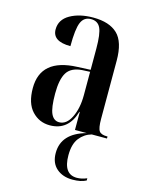

<svg xmlns="http://www.w3.org/2000/svg" viewBox="-118 -620 709 927"><g transform="rotate(15 237.0 -156.0)"><path d="M162 10Q255 10 284 -90H286V0H446V-10H443Q414 -10 404 -24Q394 -38 394 -85V-375Q394 -469 353 -508Q312 -547 232 -547Q163 -547 116.5 -520.5Q70 -494 70 -445Q70 -385 160 -385Q160 -471 174 -504Q188 -537 223 -537Q257 -537 270.5 -508.5Q284 -480 284 -406V-300L218 -297Q37 -290 37 -143Q37 -67 73 -28.5Q109 10 162 10ZM202 -16Q175 -16 161.5 -45Q148 -74 148 -145Q148 -216 169 -250Q190 -284 244 -288L284 -290V-173Q284 -108 261.5 -62Q239 -16 202 -16ZM336 235Q378 235 404 221V210Q378 221 354 221Q287 221 287 126Q287 70 310.5 40Q334 10 370 0H345Q225 33 225 131Q225 181 256 208Q287 235 336 235Z"/></g></svg>

Font: Noto Serif Display Condensed Semi
Style: Regular
Weight: 600
Width: 3
Designer: Monotype Design Team
Foundry: Monotype Imaging Inc.
Version: Version 1.900